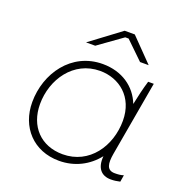

<svg xmlns="http://www.w3.org/2000/svg" viewBox="-129 -839 930 962"><g transform="rotate(20 335.5 -357.5)"><path d="M563 4C581 4 594 2 612 -2L618 -38C602 -33 589 -32 571 -32C527 -32 523 -68 532 -121L602 -520H572C559 -477 549 -433 540 -390C508 -472 432 -526 329 -526C162 -526 61 -379 61 -226C61 -93 150 5 287 5C370 5 441 -32 489 -93C483 -29 512 4 563 4ZM328 -489C430 -489 520 -420 520 -293C520 -157 435 -32 293 -32C176 -32 101 -112 101 -230C101 -362 187 -489 328 -489ZM546 -599 428 -720H374L212 -599H261L388 -690H406L500 -599Z"/></g></svg>

Font: Fixel Display 20240404 ExLight
Style: Italic
Weight: 200
Italic angle: -10°
Designer: AlfaBravo + MacPaw
Foundry: Kyrylo Tkachov, Marchela Mozhyna, Serhii Makarenko, Maria Weinstein, Zakhar Kryvoshyya
Version: Version 1.211;Glyphs 3.2 (3225)